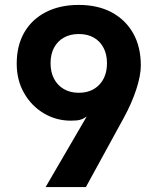

<svg xmlns="http://www.w3.org/2000/svg" viewBox="-20 -760 640 780"><path d="M165.3 0 340.2 -300.3 339.7 -290.4Q331 -286.3 323.7 -281.3Q316.5 -276.3 304.3 -273Q292.1 -269.8 267.5 -269.8Q208.8 -269.8 158.7 -299.2Q108.7 -328.5 78.3 -381.1Q47.9 -433.6 47.9 -501.3Q47.9 -574.8 78.7 -628.3Q109.6 -681.7 166.4 -710.8Q223.2 -740 299.8 -740Q377.6 -740 434 -709.7Q490.4 -679.3 521.3 -624.3Q552.1 -569.2 552.1 -494.3Q552.1 -453.1 533.3 -395.8Q514.4 -338.5 481.7 -279.2L328.9 0ZM300 -383.1Q352.3 -383.1 383.4 -415.9Q414.6 -448.7 414.6 -503.3Q414.6 -540 400.3 -566.5Q386.1 -593 360.8 -607.4Q335.5 -621.8 300 -621.8Q265.5 -621.8 239.7 -607.4Q213.9 -593 199.7 -566.5Q185.4 -540 185.4 -503.3Q185.4 -466.6 199.7 -439.7Q213.9 -412.8 239.7 -398Q265.5 -383.1 300 -383.1Z"/></svg>

Font: JetBrains Mono
Style: Regular
Weight: 400
Monospace: yes
Designer: Philipp Nurullin, Konstantin Bulenkov
Foundry: JetBrains
Version: Version 2.305